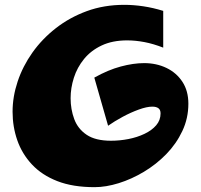

<svg xmlns="http://www.w3.org/2000/svg" viewBox="-20 -774 831 794"><path d="M371 0Q281 0 217 -25Q153 -50 112 -94Q71 -138 51.5 -194Q32 -250 32 -312Q32 -374 53 -437Q74 -500 114 -556.5Q154 -613 211 -657.5Q268 -702 339 -728Q410 -754 494 -754Q532 -754 572.5 -748Q613 -742 655 -729V-577Q614 -593 577 -600Q540 -607 506 -607Q445 -607 400.5 -586Q356 -565 327.5 -530Q299 -495 285.5 -452.5Q272 -410 272 -368Q272 -322 287 -281.5Q302 -241 338.5 -216.5Q375 -192 439 -192Q475 -192 511 -199Q547 -206 577.5 -220.5Q608 -235 626 -256Q644 -277 644 -305Q644 -320 635 -326.5Q626 -333 610 -333Q587 -333 554 -321Q521 -309 487.5 -291Q454 -273 427 -254L370 -453Q427 -485 479.5 -499Q532 -513 576 -513Q627 -513 668.5 -493Q710 -473 734.5 -435.5Q759 -398 759 -345Q759 -285 734 -232Q709 -179 667.5 -136.5Q626 -94 575 -63.5Q524 -33 471 -16.5Q418 0 371 0Z"/></svg>

Font: Marhey Light
Style: Bold
Weight: 700
Version: Version 1.000